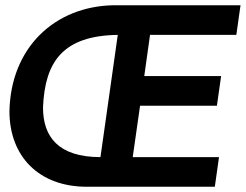

<svg xmlns="http://www.w3.org/2000/svg" viewBox="-20 -712 937 732"><path d="M429 -579 363 -113C202 -113 144 -191 144 -302C151 -477 220 -576 429 -579ZM16 -288C16 -116 128 0 311 0H799L815 -113H486L514 -309H807L823 -422H530L552 -579H881L897 -692H413C189 -688 21 -531 16 -288Z"/></svg>

Font: Cantarell
Style: BoldOblique
Weight: 700
Italic angle: -8°
Designer: Dave Crossland
Version: Version 0.024